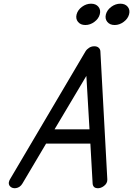

<svg xmlns="http://www.w3.org/2000/svg" viewBox="-20 -1020 721 1040"><path d="M275.4 -319.3H464.8L447.8 -608.9ZM33.7 -48.1 443.1 -741.7Q450.2 -753.4 463.1 -761.5Q476.1 -769.5 490.7 -769.3Q505.4 -769.5 514.2 -761.7Q522.9 -753.9 523.7 -742.7L561.3 -48.1Q562.3 -26.9 542.5 -12.2Q525.4 0.7 506.8 -0.5Q487.8 -1.7 482.9 -18.3Q481.9 -21.7 481.7 -26.1L469.5 -242.2H229.7L101.6 -26.1Q88.9 -4.4 66.4 -1Q47.9 1.7 35.9 -9.3Q22.5 -21.7 30.5 -41.5Q31.7 -44.9 33.7 -48.1ZM442.4 -884.5Q416.3 -884.5 402.5 -901.5Q388.7 -918.5 395 -942.4Q401.4 -966.3 424.3 -983.2Q447.3 -1000 473.1 -1000Q499.3 -1000 513.1 -983.2Q526.9 -966.3 520.5 -942.4Q514.2 -918.5 491.2 -901.5Q468.3 -884.5 442.4 -884.5ZM601.1 -884.5Q575 -884.5 561.2 -901.5Q547.4 -918.5 553.7 -942.4Q560.1 -966.3 583 -983.2Q606 -1000 631.8 -1000Q658 -1000 671.8 -983.2Q685.5 -966.3 679.2 -942.4Q672.9 -918.5 649.9 -901.5Q627 -884.5 601.1 -884.5Z"/></svg>

Font: Tecnico
Style: GruesoInclinado
Weight: 700
Italic angle: -15°
Version: Version 1.3